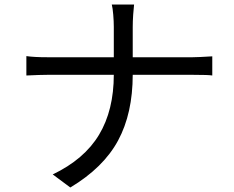

<svg xmlns="http://www.w3.org/2000/svg" viewBox="-20 -794 1040 852"><path d="M476 -774H575Q573 -759 571 -729Q569 -699 569 -674V-463Q569 -291 504 -170.5Q439 -50 292 38L214 -20Q354 -87 419.5 -196Q485 -305 485 -463V-675Q485 -699 482.5 -729Q480 -759 476 -774ZM190 -540H450H577H695H787H835Q858 -540 922 -544V-459Q906 -462 834 -462H577H450H332H240H192Q160 -462 97 -459V-545Q132 -540 190 -540Z"/></svg>

Font: Merged Yaku Han JP
Style: Regular
Weight: 400
Designer: Ryoko NISHIZUKA 西塚涼子 (kana, bopomofo & ideographs); Paul D. Hunt (Latin, Greek & Cyrillic); Sandoll Communications 산돌커뮤니
Foundry: Adobe
Version: Version 2.004